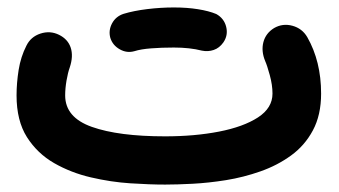

<svg xmlns="http://www.w3.org/2000/svg" viewBox="-20 -438 910 515"><path d="M24.4 -182.1Q24.4 -215.3 30 -250.5Q35.6 -285.6 50.8 -315.4Q62.5 -339.4 88.4 -347.9Q114.3 -356.4 138.2 -344.7Q162.1 -333 169.7 -310.1Q177.2 -287.1 167 -256.8Q162.1 -243.2 158.4 -221.9Q154.8 -200.7 154.8 -182.1Q154.8 -123 226.3 -97.7Q297.9 -72.3 422.9 -72.3Q502 -72.3 567.4 -85Q632.8 -97.7 671.9 -123Q710.9 -148.4 710.9 -187Q710.9 -210 703.6 -236.6Q696.3 -263.2 691.4 -273.9Q680.2 -300.8 686.5 -325Q692.9 -349.1 715.3 -362.8Q738.3 -376 764.4 -368.9Q790.5 -361.8 804.2 -338.4Q841.3 -273.4 841.3 -187Q841.3 -129.4 819.3 -88.4Q797.4 -47.4 760.5 -20.8Q723.6 5.9 678.5 21.7Q633.3 37.6 586.2 45.2Q539.1 52.7 496.6 54.9Q454.1 57.1 422.9 57.1Q381.8 57.1 329.6 53.7Q277.3 50.3 223.9 37.8Q170.4 25.4 125.2 -0.5Q80.1 -26.4 52.2 -70.3Q24.4 -114.3 24.4 -182.1ZM275.9 -336.4Q270.5 -356.4 280.5 -375.2Q290.5 -394 311.5 -400.9Q338.9 -409.2 375 -413.6Q411.1 -418 446.3 -418Q481.9 -418 511 -413.3Q540 -408.7 560.1 -400.4Q581.1 -388.7 586.7 -366Q592.3 -343.3 579.1 -324.2Q568.4 -309.1 553.2 -304Q538.1 -298.8 521.5 -302.2Q489.3 -310.5 446.3 -310.5Q413.1 -310.5 385.5 -308.3Q357.9 -306.2 340.8 -300.8Q320.3 -294.9 301.3 -305.7Q282.2 -316.4 275.9 -336.4Z"/></svg>

Font: Mikhak-FD Bold
Style: Regular
Weight: 700
Designer: Amin Abedi
Version: Version 3.3